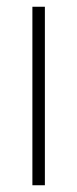

<svg xmlns="http://www.w3.org/2000/svg" viewBox="-20 -549 228 569"><path d="M113 0V-529H76V0Z"/></svg>

Font: Noto Sans Devanagari Condensed ExtraLight
Style: Regular
Weight: 200
Width: 3
Designer: Jelle Bosma - Monotype Design Team
Foundry: Monotype Imaging Inc.
Version: Version 2.004